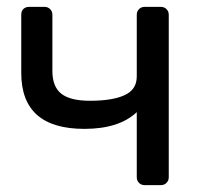

<svg xmlns="http://www.w3.org/2000/svg" viewBox="-20 -540 588 560"><path d="M42 -327.1V-497.1Q42 -508.3 48.6 -514.2Q55.2 -520 64.9 -520H109.9Q119.6 -520 126.2 -513.4Q132.8 -506.8 132.8 -497.1V-333Q132.8 -287.1 158.9 -266.6Q185.1 -246.1 242.2 -246.1Q308.1 -246.1 343.5 -262.5Q378.9 -278.8 378.9 -316.9V-497.1Q378.9 -506.8 385.5 -513.4Q392.1 -520 401.9 -520H449.2Q459 -520 465.6 -513.4Q472.2 -506.8 472.2 -497.1V-22.9Q472.2 -13.2 465.6 -6.6Q459 0 449.2 0H401.9Q392.1 0 385.5 -6.6Q378.9 -13.2 378.9 -22.9V-212.9Q327.1 -164.1 226.1 -164.1Q42 -164.1 42 -327.1Z"/></svg>

Font: Rubik AZ
Style: Regular
Weight: 400
Designer: Hubert and Fischer
Foundry: Hubert & Fischer
Version: Version 2.000